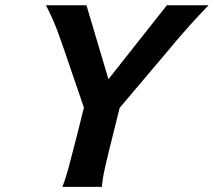

<svg xmlns="http://www.w3.org/2000/svg" viewBox="-20 -726 831 746"><path d="M318.8 -270.5 235.4 -514.6Q219.2 -562.5 202.6 -607.2Q186 -651.9 158.7 -705.6H315.9L428.7 -326.2ZM414.1 -270.5 328.6 -326.2 628.4 -705.6H790.5Q751.5 -665 723.1 -633.8Q694.8 -602.5 670.9 -574.5Q647 -546.4 620.6 -514.6ZM313 -335.9H452.1L420.9 -210.4Q402.8 -139.2 390.1 -84Q377.4 -28.8 376 0H222.2Q234.4 -28.8 249 -84Q263.7 -139.2 281.7 -210.4Z"/></svg>

Font: Andika
Style: Bold Italic
Weight: 700
Italic angle: -14°
Designer: Victor Gaultney, Annie Olsen, Julie Remington, Don Collingsworth, Eric Hays, Becca Hirsbrunner
Foundry: SIL International
Version: Version 6.101